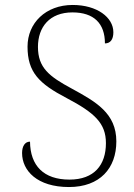

<svg xmlns="http://www.w3.org/2000/svg" viewBox="-20 -744 541 774"><path d="M258 10C383 10 449 -66 449 -174C449 -288 366 -334 269 -387C178 -436 133 -471 133 -555C133 -635 180 -694 272 -694C358 -694 403 -650 403 -569C425 -569 437 -585 437 -614C437 -674 371 -724 273 -724C164 -724 91 -651 91 -556C91 -453 137 -407 248 -349C362 -289 407 -247 407 -167C407 -79 360 -20 260 -20C156 -20 102 -76 101 -173C80 -173 69 -154 69 -127C69 -56 130 10 258 10Z"/></svg>

Font: Noto Serif Gurmukhi ExtraLight
Style: Regular
Weight: 200
Designer: Vaibhav Singh and the Monotype Design Team
Foundry: Monotype Imaging Inc.
Version: Version 2.004